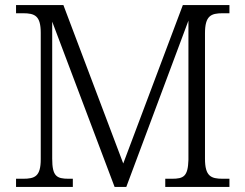

<svg xmlns="http://www.w3.org/2000/svg" viewBox="-20 -734 964 754"><path d="M43 0H266V-32H250C202 -32 185 -42 185 -111V-649L430 0H476L720 -653V-106C718 -41 701 -32 655 -32H629V0H881V-32H855C808 -32 785 -42 785 -111V-603C785 -672 808 -682 855 -682H881V-714H698L464 -92L229 -714H43V-682H70C117 -682 140 -672 140 -605V-109C140 -41 117 -32 70 -32H43Z"/></svg>

Font: Noto Serif Devanagari Light
Style: Regular
Weight: 300
Designer: Universal Thirst, Indian Type Foundry and the Monotype Design Team
Foundry: Monotype Imaging Inc.
Version: Version 2.004